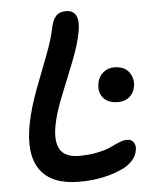

<svg xmlns="http://www.w3.org/2000/svg" viewBox="-52 -791 652 807"><g transform="rotate(-5 274.0 -387.5)"><path d="M251 -27.8Q133.3 -27.8 85.7 -95Q38.1 -162.1 64 -292Q77.1 -356 104.2 -428.5Q131.3 -501 157.2 -567.1Q183.1 -633.3 192.9 -683.1Q199.2 -714.8 213.9 -731Q228.5 -747.1 255.9 -747.1Q318.4 -747.1 301.8 -654.8Q291 -599.6 263.4 -530.3Q235.8 -460.9 208.7 -393.8Q181.6 -326.7 171.9 -277.8Q157.7 -208.5 178.2 -172.4Q198.7 -136.2 259.8 -136.2Q302.7 -136.2 338.6 -144Q374.5 -151.9 393.3 -161.1Q412.1 -170.4 431.2 -178.2Q450.2 -186 463.9 -186Q483.4 -186 492.7 -172.4Q502 -158.7 498 -138.2Q490.2 -96.2 441.9 -68.8Q359.4 -27.8 251 -27.8ZM441.9 -347.2Q400.4 -347.2 379.6 -371.3Q358.9 -395.5 366.2 -434.1Q371.1 -460.9 390.9 -477.5Q410.6 -494.1 437 -494.1Q481 -494.1 500.7 -466.1Q520.5 -438 513.2 -403.8Q508.3 -379.4 489.7 -363.3Q471.2 -347.2 441.9 -347.2Z"/></g></svg>

Font: Shantell Sans Bouncy
Style: Italic
Weight: 500
Italic angle: -11.31°
Designer: Stephen Nixon, Anya Danilova, Shantell Martin
Foundry: Arrow Type
Version: Version 1.006;[9816181b4]